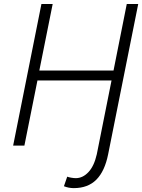

<svg xmlns="http://www.w3.org/2000/svg" viewBox="-20 -731 714 964"><path d="M350.5 213.5Q324.5 213.5 301 204L317.5 156Q324.5 159 337.8 161.2Q351 163.5 360.5 163.5Q395.5 163.5 424 133.2Q452.5 103 466 43.5L540 -327H168L102.5 0H46L188 -711H244.5L177.5 -377H550L616.5 -711H674L523 43.5Q506 128.5 463.8 171Q421.5 213.5 350.5 213.5Z"/></svg>

Font: Roberto Sans Light
Style: Italic
Weight: 300
Italic angle: -11°
Designer: Google
Version: Version 1.00;June 11, 2020;FontCreator 12.0.0.2522 64-bit; t